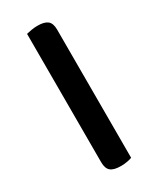

<svg xmlns="http://www.w3.org/2000/svg" viewBox="-164 -668 602 729"><g transform="rotate(-30 137.0 -304.0)"><path d="M190 -2Q183 1 169.5 3.5Q156 6 141 6Q110 6 96.5 -5.5Q83 -17 83 -44V-607Q91 -609 104.5 -611.5Q118 -614 133 -614Q162 -614 176 -603Q190 -592 190 -564V-2Z"/></g></svg>

Font: Baloo 2 Medium
Style: Regular
Weight: 500
Designer: Sarang Kulkarni and Ek Type
Foundry: Ek Type
Version: Version 1.640;hotconv 1.0.111;makeotfexe 2.5.65597; ttfautoh